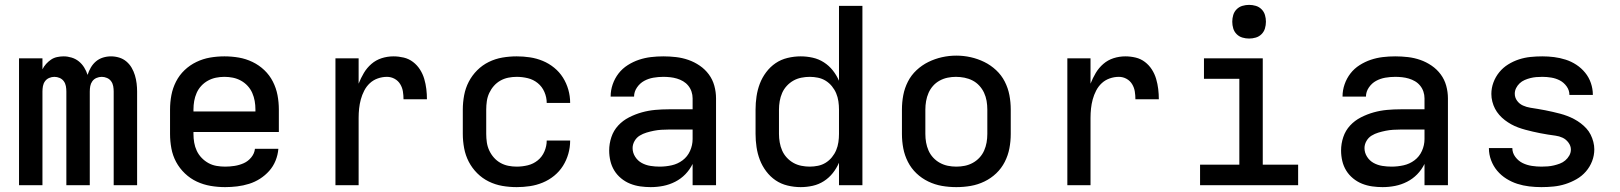

<svg xmlns="http://www.w3.org/2000/svg" viewBox="-20 -759 6640 787"><path d="M58 0V-520H154V-475Q160 -487 169 -497Q178 -507 189 -514.5Q200 -522 213.5 -525Q227 -528 241 -528Q241 -528 241 -528Q241 -528 241 -528Q257 -528 273.5 -523Q290 -518 303 -507.5Q316 -497 325 -482.5Q334 -468 339 -452Q344 -468 352.5 -482.5Q361 -497 373.5 -507.5Q386 -518 402 -523Q418 -528 435 -528Q435 -528 435 -528Q435 -528 435 -528Q452 -528 468.5 -523Q485 -518 498 -507Q511 -496 519.5 -481.5Q528 -467 533 -450.5Q538 -434 540 -417Q542 -400 542 -384V0H446V-384Q446 -395 444 -406Q442 -417 435.5 -426Q429 -435 418.5 -439.5Q408 -444 397 -444Q386 -444 375.5 -439.5Q365 -435 358.5 -426Q352 -417 350 -406Q348 -395 348 -384V0H252V-384Q252 -395 250 -406Q248 -417 241.5 -426Q235 -435 224.5 -439.5Q214 -444 203 -444Q192 -444 181.5 -439.5Q171 -435 164.5 -426Q158 -417 156 -406Q154 -395 154 -384V0Z M903 8Q873 8 843.5 3Q814 -2 787 -14.5Q760 -27 738 -48Q716 -69 702 -95Q688 -121 682.5 -150.5Q677 -180 677 -210V-310Q677 -340 682.5 -369Q688 -398 701.5 -424.5Q715 -451 736.5 -471.5Q758 -492 785 -505Q812 -518 841 -523Q870 -528 900 -528Q930 -528 959 -523Q988 -518 1015 -505Q1042 -492 1063.5 -471.5Q1085 -451 1098.5 -424.5Q1112 -398 1117.5 -369Q1123 -340 1123 -310V-218H773V-210Q773 -192 776 -174.5Q779 -157 786.5 -141Q794 -125 806.5 -112Q819 -99 834.5 -90.5Q850 -82 867.5 -79Q885 -76 903 -76Q922 -76 941.5 -79Q961 -82 979 -90Q997 -98 1010 -114Q1023 -130 1025 -149H1121Q1119 -124 1109.5 -100.5Q1100 -77 1083.5 -58.5Q1067 -40 1046 -26.5Q1025 -13 1001 -5.5Q977 2 952 5Q927 8 903 8ZM1027 -302V-310Q1027 -328 1024 -345Q1021 -362 1014 -378Q1007 -394 995 -407Q983 -420 967.5 -428.5Q952 -437 935 -440.5Q918 -444 900 -444Q882 -444 865 -440.5Q848 -437 832.5 -428.5Q817 -420 805 -407Q793 -394 786 -378Q779 -362 776 -345Q773 -328 773 -310V-302Z M1355 0V-520H1450V-416Q1459 -439 1471.5 -460Q1484 -481 1502.5 -497Q1521 -513 1544.5 -520.5Q1568 -528 1593 -528Q1614 -528 1635 -523Q1656 -518 1673 -505Q1690 -492 1701.5 -474Q1713 -456 1719 -435.5Q1725 -415 1727.5 -394Q1730 -373 1730 -352H1634Q1634 -368 1631.5 -384Q1629 -400 1620.5 -414Q1612 -428 1597.5 -436Q1583 -444 1566 -444Q1547 -444 1528.5 -437.5Q1510 -431 1496 -418Q1482 -405 1473 -387.5Q1464 -370 1459 -351.5Q1454 -333 1452 -314Q1450 -295 1450 -276V0Z M2098 8Q2068 8 2039 3Q2010 -2 1983.5 -15Q1957 -28 1936 -49Q1915 -70 1901.5 -96Q1888 -122 1882.5 -151.5Q1877 -181 1877 -210V-310Q1877 -339 1882.5 -368.5Q1888 -398 1901.5 -424Q1915 -450 1936 -471Q1957 -492 1983.5 -505Q2010 -518 2039 -523Q2068 -528 2098 -528Q2125 -528 2152 -524Q2179 -520 2204.5 -509.5Q2230 -499 2251.5 -481.5Q2273 -464 2287.5 -441Q2302 -418 2309.5 -391.5Q2317 -365 2317 -338Q2317 -337 2317 -337Q2317 -337 2317 -337H2221Q2221 -337 2221 -337Q2221 -337 2221 -337Q2221 -360 2211.5 -382Q2202 -404 2184 -418.5Q2166 -433 2143.5 -438.5Q2121 -444 2098 -444Q2080 -444 2063 -440.5Q2046 -437 2031 -428.5Q2016 -420 2004.5 -407Q1993 -394 1985.5 -378Q1978 -362 1975.5 -344.5Q1973 -327 1973 -310V-210Q1973 -193 1975.5 -175.5Q1978 -158 1985.5 -142Q1993 -126 2004.5 -113Q2016 -100 2031 -91.5Q2046 -83 2063 -79.5Q2080 -76 2098 -76Q2121 -76 2143.5 -81.5Q2166 -87 2184 -101.5Q2202 -116 2211.5 -138Q2221 -160 2221 -183Q2221 -183 2221 -183Q2221 -183 2221 -183H2317Q2317 -183 2317 -183Q2317 -183 2317 -182Q2317 -155 2309.5 -128.5Q2302 -102 2287.5 -79Q2273 -56 2251.5 -38.5Q2230 -21 2204.5 -10.5Q2179 0 2152 4Q2125 8 2098 8Z M2647 8Q2626 8 2604.5 5Q2583 2 2563 -6Q2543 -14 2526 -28Q2509 -42 2498 -60Q2487 -78 2482 -99Q2477 -120 2477 -142Q2477 -170 2486 -197Q2495 -224 2514 -244.5Q2533 -265 2558.5 -278Q2584 -291 2611 -298.5Q2638 -306 2665.5 -308.5Q2693 -311 2721 -311H2819V-356Q2819 -370 2814.5 -383.5Q2810 -397 2801 -408Q2792 -419 2780 -426Q2768 -433 2754.5 -437Q2741 -441 2727 -442.5Q2713 -444 2699 -444Q2678 -444 2658 -440.5Q2638 -437 2620.5 -427.5Q2603 -418 2591 -400.5Q2579 -383 2579 -363Q2579 -363 2579 -363Q2579 -363 2579 -363H2483Q2483 -363 2483 -363Q2483 -363 2483 -364Q2483 -389 2491.5 -413.5Q2500 -438 2515.5 -458Q2531 -478 2553 -492Q2575 -506 2599 -514Q2623 -522 2648 -525Q2673 -528 2699 -528Q2725 -528 2751 -525Q2777 -522 2801.5 -513.5Q2826 -505 2848 -490Q2870 -475 2885.5 -454Q2901 -433 2908 -407.5Q2915 -382 2915 -356V0H2819V-87Q2807 -63 2789 -44.5Q2771 -26 2747.5 -14Q2724 -2 2698.5 3Q2673 8 2647 8ZM2684 -76Q2709 -76 2733.5 -81.5Q2758 -87 2778 -102Q2798 -117 2808.5 -140.5Q2819 -164 2819 -189V-228H2721Q2706 -228 2690.5 -227Q2675 -226 2660 -223Q2645 -220 2630 -215.5Q2615 -211 2602 -203Q2589 -195 2581 -181Q2573 -167 2573 -152Q2573 -133 2583.5 -116.5Q2594 -100 2610.5 -91Q2627 -82 2646 -79Q2665 -76 2684 -76Z M3262 8Q3235 8 3208 1.5Q3181 -5 3159 -20Q3137 -35 3120.5 -57Q3104 -79 3094.5 -104Q3085 -129 3081 -156Q3077 -183 3077 -210V-310Q3077 -337 3081 -364Q3085 -391 3094.5 -416Q3104 -441 3120.5 -463Q3137 -485 3159 -500Q3181 -515 3208 -521.5Q3235 -528 3262 -528Q3287 -528 3311.5 -522.5Q3336 -517 3357 -503.5Q3378 -490 3393.5 -470.5Q3409 -451 3419 -428V-735H3515V0H3419V-92Q3409 -69 3393.5 -49.5Q3378 -30 3357 -16.5Q3336 -3 3311.5 2.5Q3287 8 3262 8ZM3299 -76Q3316 -76 3333 -79.5Q3350 -83 3364.5 -92Q3379 -101 3390 -114.5Q3401 -128 3407.5 -143.5Q3414 -159 3416.5 -176Q3419 -193 3419 -210V-310Q3419 -327 3416.5 -344Q3414 -361 3407.5 -376.5Q3401 -392 3390 -405.5Q3379 -419 3364.5 -428Q3350 -437 3333 -440.5Q3316 -444 3299 -444Q3282 -444 3264.5 -440.5Q3247 -437 3232 -428.5Q3217 -420 3205 -407Q3193 -394 3186 -378Q3179 -362 3176 -344.5Q3173 -327 3173 -310V-210Q3173 -193 3176 -175.5Q3179 -158 3186 -142Q3193 -126 3205 -113Q3217 -100 3232 -91.5Q3247 -83 3264.5 -79.5Q3282 -76 3299 -76Z M3900 8Q3870 8 3841 3Q3812 -2 3785 -15Q3758 -28 3736.5 -48.5Q3715 -69 3701.5 -95.5Q3688 -122 3682.5 -151Q3677 -180 3677 -210V-310Q3677 -340 3682.5 -369Q3688 -398 3701.5 -424.5Q3715 -451 3737 -471.5Q3759 -492 3785.5 -505Q3812 -518 3841 -524.5Q3870 -531 3900 -531Q3930 -531 3959 -524.5Q3988 -518 4014.5 -505Q4041 -492 4063 -471.5Q4085 -451 4098.5 -424.5Q4112 -398 4117.5 -369Q4123 -340 4123 -310V-210Q4123 -180 4117.5 -151Q4112 -122 4098.5 -95.5Q4085 -69 4063.5 -48.5Q4042 -28 4015 -15Q3988 -2 3959 3Q3930 8 3900 8ZM3900 -76Q3918 -76 3935 -79.5Q3952 -83 3967.5 -91.5Q3983 -100 3995 -113Q4007 -126 4014 -142Q4021 -158 4024 -175Q4027 -192 4027 -210V-310Q4027 -328 4024 -345.5Q4021 -363 4013.5 -379Q4006 -395 3994 -408Q3982 -421 3966.5 -429Q3951 -437 3933.5 -440.5Q3916 -444 3898 -444Q3881 -444 3864 -440.5Q3847 -437 3831.5 -428.5Q3816 -420 3804.5 -407Q3793 -394 3786 -378Q3779 -362 3776 -344.5Q3773 -327 3773 -310V-210Q3773 -192 3776 -175Q3779 -158 3786 -142Q3793 -126 3805 -113Q3817 -100 3832.5 -91.5Q3848 -83 3865 -79.5Q3882 -76 3900 -76Z M4355 0V-520H4450V-416Q4459 -439 4471.5 -460Q4484 -481 4502.5 -497Q4521 -513 4544.5 -520.5Q4568 -528 4593 -528Q4614 -528 4635 -523Q4656 -518 4673 -505Q4690 -492 4701.5 -474Q4713 -456 4719 -435.5Q4725 -415 4727.5 -394Q4730 -373 4730 -352H4634Q4634 -368 4631.5 -384Q4629 -400 4620.5 -414Q4612 -428 4597.5 -436Q4583 -444 4566 -444Q4547 -444 4528.5 -437.5Q4510 -431 4496 -418Q4482 -405 4473 -387.5Q4464 -370 4459 -351.5Q4454 -333 4452 -314Q4450 -295 4450 -276V0Z M4899 0V-84H5060V-436H4915V-520H5156V-84H5301V0ZM5100 -601Q5086 -601 5072.5 -605Q5059 -609 5049 -619Q5039 -629 5035 -642.5Q5031 -656 5031 -670Q5031 -684 5035 -697.5Q5039 -711 5049 -721Q5059 -731 5072.5 -735Q5086 -739 5100 -739Q5114 -739 5127.5 -735Q5141 -731 5151 -721Q5161 -711 5165 -697.5Q5169 -684 5169 -670Q5169 -656 5165 -642.5Q5161 -629 5151 -619Q5141 -609 5127.5 -605Q5114 -601 5100 -601Z M5647 8Q5626 8 5604.5 5Q5583 2 5563 -6Q5543 -14 5526 -28Q5509 -42 5498 -60Q5487 -78 5482 -99Q5477 -120 5477 -142Q5477 -170 5486 -197Q5495 -224 5514 -244.5Q5533 -265 5558.5 -278Q5584 -291 5611 -298.5Q5638 -306 5665.5 -308.5Q5693 -311 5721 -311H5819V-356Q5819 -370 5814.5 -383.5Q5810 -397 5801 -408Q5792 -419 5780 -426Q5768 -433 5754.5 -437Q5741 -441 5727 -442.5Q5713 -444 5699 -444Q5678 -444 5658 -440.5Q5638 -437 5620.5 -427.5Q5603 -418 5591 -400.5Q5579 -383 5579 -363Q5579 -363 5579 -363Q5579 -363 5579 -363H5483Q5483 -363 5483 -363Q5483 -363 5483 -364Q5483 -389 5491.5 -413.5Q5500 -438 5515.5 -458Q5531 -478 5553 -492Q5575 -506 5599 -514Q5623 -522 5648 -525Q5673 -528 5699 -528Q5725 -528 5751 -525Q5777 -522 5801.5 -513.5Q5826 -505 5848 -490Q5870 -475 5885.5 -454Q5901 -433 5908 -407.5Q5915 -382 5915 -356V0H5819V-87Q5807 -63 5789 -44.5Q5771 -26 5747.5 -14Q5724 -2 5698.5 3Q5673 8 5647 8ZM5684 -76Q5709 -76 5733.5 -81.5Q5758 -87 5778 -102Q5798 -117 5808.5 -140.5Q5819 -164 5819 -189V-228H5721Q5706 -228 5690.5 -227Q5675 -226 5660 -223Q5645 -220 5630 -215.5Q5615 -211 5602 -203Q5589 -195 5581 -181Q5573 -167 5573 -152Q5573 -133 5583.5 -116.5Q5594 -100 5610.5 -91Q5627 -82 5646 -79Q5665 -76 5684 -76Z M6298 8Q6273 8 6248 5Q6223 2 6199.5 -5.5Q6176 -13 6154.5 -26.5Q6133 -40 6117 -59Q6101 -78 6092 -102Q6083 -126 6083 -151Q6083 -151 6083 -151.5Q6083 -152 6083 -152H6179Q6179 -132 6191.5 -115.5Q6204 -99 6221.5 -90.5Q6239 -82 6259 -79Q6279 -76 6298 -76Q6311 -76 6324 -77Q6337 -78 6349.5 -81Q6362 -84 6374 -88.5Q6386 -93 6396 -101.5Q6406 -110 6412.5 -121.5Q6419 -133 6419 -146Q6419 -161 6409 -174.5Q6399 -188 6385 -194.5Q6371 -201 6355.5 -203Q6340 -205 6324.5 -207.5Q6309 -210 6293.5 -213Q6278 -216 6263 -219.5Q6248 -223 6233 -227Q6218 -231 6203 -236.5Q6188 -242 6174.5 -249.5Q6161 -257 6148.5 -266.5Q6136 -276 6125.5 -288Q6115 -300 6108 -313.5Q6101 -327 6097 -342.5Q6093 -358 6093 -374Q6093 -398 6101.5 -421Q6110 -444 6125.5 -463Q6141 -482 6162 -495Q6183 -508 6206 -515.5Q6229 -523 6253 -525.5Q6277 -528 6302 -528Q6326 -528 6350 -525Q6374 -522 6397.5 -514.5Q6421 -507 6441.5 -493.5Q6462 -480 6477.5 -461Q6493 -442 6501 -418.5Q6509 -395 6509 -371Q6509 -371 6509 -371Q6509 -371 6509 -370Q6509 -370 6509 -370Q6509 -370 6509 -370H6413Q6413 -389 6401.5 -405Q6390 -421 6373.5 -429.5Q6357 -438 6338.5 -441Q6320 -444 6302 -444Q6289 -444 6277 -443Q6265 -442 6253 -439Q6241 -436 6229.5 -431Q6218 -426 6209 -417.5Q6200 -409 6194.5 -398Q6189 -387 6189 -375Q6189 -359 6198.5 -346Q6208 -333 6222.5 -326.5Q6237 -320 6252.5 -317.5Q6268 -315 6283.5 -312.5Q6299 -310 6314 -307Q6329 -304 6344.5 -300.5Q6360 -297 6375 -293Q6390 -289 6404.5 -283.5Q6419 -278 6433 -270.5Q6447 -263 6459.5 -253.5Q6472 -244 6482.5 -232.5Q6493 -221 6500 -207Q6507 -193 6511 -177.5Q6515 -162 6515 -147Q6515 -122 6506 -98.5Q6497 -75 6480.5 -56Q6464 -37 6442 -24.5Q6420 -12 6396.5 -4.5Q6373 3 6348 5.5Q6323 8 6298 8Z"/></svg>

Font: Zed Mono Medium Extended
Style: Regular
Weight: 500
Width: 7
Monospace: yes
Designer: Belleve Invis
Foundry: Belleve Invis
Version: Version 1.0.0; ttfautohint (v1.8.4)